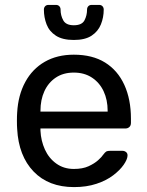

<svg xmlns="http://www.w3.org/2000/svg" viewBox="-20 -753 600 783"><path d="M282 10Q178 10 117 -53.5Q56 -117 50 -227Q49 -240 49 -260.5Q49 -281 50 -294Q54 -365 83 -418.5Q112 -472 162.5 -501Q213 -530 281 -530Q357 -530 408.5 -498Q460 -466 487 -407Q514 -348 514 -269V-252Q514 -241 507.5 -235Q501 -229 491 -229H145Q145 -228 145 -225Q145 -222 145 -220Q147 -179 163 -143.5Q179 -108 209.5 -86Q240 -64 281 -64Q317 -64 341 -75Q365 -86 380 -99.5Q395 -113 400 -121Q409 -133 414 -135.5Q419 -138 430 -138H479Q488 -138 494.5 -132.5Q501 -127 500 -117Q499 -102 484 -80.5Q469 -59 441.5 -38Q414 -17 373.5 -3.5Q333 10 282 10ZM145 -298H419V-301Q419 -346 402.5 -381Q386 -416 355 -436.5Q324 -457 281 -457Q238 -457 207.5 -436.5Q177 -416 161 -381Q145 -346 145 -301ZM281 -590Q235 -590 208 -607.5Q181 -625 170 -653.5Q159 -682 159 -714Q159 -722 164 -727.5Q169 -733 178 -733H208Q217 -733 222 -727.5Q227 -722 227 -714Q227 -690 238 -670Q249 -650 281 -650Q314 -650 324.5 -670Q335 -690 335 -714Q335 -722 340 -727.5Q345 -733 354 -733H384Q393 -733 398 -727.5Q403 -722 403 -714Q403 -682 391.5 -653.5Q380 -625 353.5 -607.5Q327 -590 281 -590Z"/></svg>

Font: Rubik Light
Style: Regular
Weight: 400
Version: Version 2.101